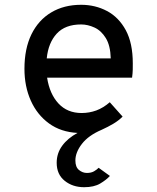

<svg xmlns="http://www.w3.org/2000/svg" viewBox="-20 -543 656 801"><path d="M331 238Q283 238 249.8 211.2Q216.5 184.5 216.5 136Q216.5 96.5 239.5 65Q262.5 33.5 303.5 11.5Q234 8 184.5 -28Q135 -64 108.5 -123.2Q82 -182.5 82 -256Q82 -340 111.2 -399.8Q140.5 -459.5 193.8 -491.2Q247 -523 318.5 -523Q377.5 -523 426.5 -497Q475.5 -471 504.8 -417Q534 -363 534 -278.5Q534 -268 533.8 -252.5Q533.5 -237 531 -219H176.5Q187 -151 224 -111.2Q261 -71.5 320.5 -71.5Q352.5 -71.5 381.8 -82.2Q411 -93 438 -116.5L491.5 -56.5Q475 -40 453.2 -27Q431.5 -14 404 -1.5Q349 22 321.8 57.2Q294.5 92.5 294.5 126.5Q294.5 154 309.5 166.2Q324.5 178.5 342.5 178.5Q360.5 178.5 372.5 171.5Q384.5 164.5 391.5 157L438.5 191Q423.5 207.5 397.8 222.8Q372 238 331 238ZM175 -299.5H442Q440.5 -353.5 421.2 -384.5Q402 -415.5 374 -428.2Q346 -441 318.5 -441Q252 -441 216.8 -402.8Q181.5 -364.5 175 -299.5Z"/></svg>

Font: Overpass Mono Medium
Style: Regular
Weight: 500
Monospace: yes
Designer: Delve Withrington, Dave Bailey
Foundry: Delve Fonts LLC
Version: Version 4.000